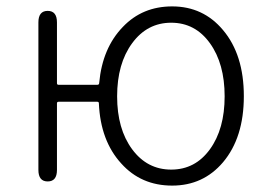

<svg xmlns="http://www.w3.org/2000/svg" viewBox="-20 -567 839 600"><path d="M359 -56Q294 -127 289 -244Q289 -249 284 -249H163Q158 -249 158 -244V-36Q158 0 129 0Q100 0 100 -36V-497Q100 -533 129 -533Q158 -533 158 -497V-307Q158 -302 163 -302H284Q290 -302 290 -308Q300 -417 364 -483Q425 -547 518 -547Q615 -547 677 -473Q742 -396 742 -266.5Q742 -137 677 -60Q615 13 518 13Q421 13 359 -56ZM515 -37Q590 -37 636 -100.5Q682 -164 682 -266Q682 -368 636 -432Q590 -496 515 -496Q440 -496 393 -432Q346 -368 346 -266Q346 -164 393 -100.5Q440 -37 515 -37Z"/></svg>

Font: Resource Han Rounded CN Light
Style: Regular
Weight: 300
Designer: Cyano Hao (round all glyphs); Ryoko NISHIZUKA 西塚涼子 (kana, bopomofo & ideographs); Paul D. Hunt (Latin, Greek & Cyrillic)
Foundry: Cyano Hao
Version: 0.990